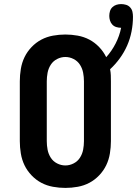

<svg xmlns="http://www.w3.org/2000/svg" viewBox="-20 -912 671 940"><path d="M300 8Q270 8 239.5 2.5Q209 -3 182.5 -17Q156 -31 134.5 -53.5Q113 -76 100 -103Q87 -130 82 -160.5Q77 -191 77 -221V-514Q77 -544 82 -574.5Q87 -605 100 -632Q113 -659 134.5 -681.5Q156 -704 182.5 -718Q209 -732 239.5 -737.5Q270 -743 300 -743Q330 -743 360.5 -737.5Q391 -732 417.5 -718Q444 -704 465.5 -681.5Q487 -659 500 -632Q527 -662 546 -699Q565 -736 573 -776H572Q561 -776 549.5 -779.5Q538 -783 530 -791.5Q522 -800 518.5 -811.5Q515 -823 515 -834Q515 -846 518.5 -857.5Q522 -869 530.5 -877Q539 -885 550 -888.5Q561 -892 573 -892Q585 -892 597 -888.5Q609 -885 617.5 -875.5Q626 -866 628.5 -854Q631 -842 631 -830Q631 -794 624 -758Q617 -722 602.5 -689Q588 -656 566.5 -626.5Q545 -597 519 -573Q522 -558 522.5 -543.5Q523 -529 523 -514V-221Q523 -191 518 -160.5Q513 -130 500 -103Q487 -76 465.5 -53.5Q444 -31 417.5 -17Q391 -3 360.5 2.5Q330 8 300 8ZM300 -102Q321 -102 340.5 -112Q360 -122 371.5 -140Q383 -158 387 -179Q391 -200 391 -221V-514Q391 -535 387 -556Q383 -577 371.5 -595Q360 -613 340.5 -623Q321 -633 300 -633Q279 -633 259.5 -623Q240 -613 228.5 -595Q217 -577 213 -556Q209 -535 209 -514V-221Q209 -200 213 -179Q217 -158 228.5 -140Q240 -122 259.5 -112Q279 -102 300 -102Z"/></svg>

Font: Iosevka HT Extrabold Extended
Style: Regular
Weight: 800
Width: 7
Monospace: yes
Designer: Belleve Invis
Foundry: Belleve Invis
Version: Version 32.3.0; ttfautohint (v1.8.4)